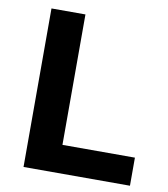

<svg xmlns="http://www.w3.org/2000/svg" viewBox="-80 -767 729 835"><g transform="rotate(10 285.0 -350.0)"><path d="M80 -700H230V-124H550V0H80Z"/></g></svg>

Font: Golos Text DemiBold
Style: Regular
Weight: 600
Designer: A.Korolkova, Vitaly Kuzmin
Foundry: ParaType Ltd
Version: Version 2.002